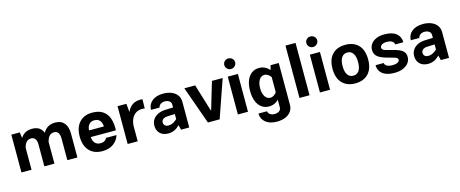

<svg xmlns="http://www.w3.org/2000/svg" viewBox="-49 -1577 6267 2614"><g transform="rotate(-15 3084.5 -269.5)"><path d="M70.6 -532.8V0H212.9V-368.7L189.2 -532.8ZM535.4 -335.5Q535.4 -432.8 491.3 -485.2Q447.3 -537.6 364 -537.6Q278.7 -537.6 228.4 -486.7Q178.1 -435.8 155.9 -328L211.7 -305.1Q223.8 -358.4 249.6 -386.3Q275.4 -414.1 316 -414.1Q354 -414.1 373.7 -386.3Q393.4 -358.5 393.4 -305.2V0H535.4ZM859.3 -335.5Q859.3 -432.8 815.3 -485.2Q771.3 -537.6 688 -537.6Q602.7 -537.6 552.4 -486.7Q502.1 -435.8 479.9 -328L535.7 -305.1Q547.7 -358.4 573.6 -386.3Q599.4 -414.1 639.9 -414.1Q678 -414.1 697.7 -386.3Q717.4 -358.5 717.4 -305.2V0H859.3Z M1106.6 -221.1H1460.8Q1465.9 -318.8 1440.9 -389.7Q1415.9 -460.7 1358.7 -499.1Q1301.6 -537.6 1209.5 -537.6Q1093.8 -537.6 1028.3 -465.2Q962.9 -392.8 962.9 -266.2Q962.9 -139.3 1028.2 -67Q1093.5 5.4 1212 5.4Q1308.2 5.4 1369.9 -40.1Q1431.6 -85.6 1452.1 -156.7H1305.8Q1295.4 -133.9 1272.9 -119.6Q1250.4 -105.3 1217.1 -105.3Q1164.6 -105.3 1137 -136.7Q1109.4 -168.1 1106.6 -221.1ZM1107.6 -314.6Q1109.3 -365.8 1136.9 -397.8Q1164.5 -429.8 1211.2 -429.8Q1247.2 -429.8 1269.9 -415.2Q1292.7 -400.6 1304.2 -374.6Q1315.6 -348.6 1316.8 -314.6Z M1567.7 -532.8V0H1709.3V-347.9L1692.5 -532.8ZM1917.4 -406.1 1919.8 -536.9Q1913.2 -537.7 1906 -538.1Q1898.8 -538.6 1891.6 -538.6Q1827.6 -538.6 1785.2 -512.7Q1742.9 -486.8 1717.8 -442.6Q1692.7 -398.5 1680.7 -342.9Q1668.6 -287.4 1665.3 -227.5L1709.5 -220.8Q1713.7 -278.2 1734.6 -320.8Q1755.5 -363.4 1792.3 -386.8Q1829 -410.3 1880.7 -410.3Q1902 -410.3 1917.4 -406.1Z M2435.7 -361.9Q2435.7 -417.6 2406.7 -456.8Q2377.7 -495.9 2327.3 -516.7Q2276.8 -537.6 2211.8 -537.6Q2112.1 -537.6 2054.4 -490.9Q1996.6 -444.3 1994.4 -366.5H2115.6Q2120.3 -394.4 2144.4 -412.1Q2168.6 -429.8 2204.2 -429.8Q2228.1 -429.8 2248.5 -422.2Q2268.8 -414.7 2281.1 -399.5Q2293.4 -384.4 2293.4 -361.9V-104.9L2320.3 0H2435.7ZM2354.7 -130 2311.5 -172.7Q2285 -147 2261.6 -130.6Q2238.3 -114.2 2216.3 -106.7Q2194.3 -99.2 2170.6 -99.2Q2139.6 -99.2 2121.9 -115.7Q2104.1 -132.3 2104.1 -159.7Q2104.1 -186.6 2125.7 -204.2Q2147.2 -221.8 2185.8 -223.5L2351.2 -230.3V-322.4L2182 -316.2Q2121.3 -314.1 2076.6 -291.8Q2031.9 -269.5 2007.5 -232Q1983 -194.5 1983 -146Q1983 -77.2 2025.8 -35.9Q2068.6 5.4 2141.6 5.4Q2202 5.4 2251.4 -25.7Q2300.7 -56.9 2354.7 -130Z M2783.9 -148.6H2779.1L2661.8 -532.8H2509.4L2698.7 0H2864.3L3049.6 -532.8H2898.2Z M3116.2 -697Q3116.2 -665.9 3138.5 -643.7Q3160.7 -621.5 3192.5 -621.5Q3223.7 -621.5 3246.4 -643.7Q3269.1 -665.9 3269.1 -697Q3269.1 -728.1 3246.4 -749.3Q3223.7 -770.5 3192.5 -770.5Q3160.7 -770.5 3138.5 -749.3Q3116.2 -728.1 3116.2 -697ZM3121.1 -532.8V0H3263.8V-532.8Z M3613.4 232.4Q3679.9 232.4 3731 211.3Q3782 190.1 3811 150.4Q3839.9 110.8 3839.9 54.4V-532.8H3724.5L3697.6 -427.9V54.4Q3697.6 88.7 3670.7 106.3Q3643.7 124 3606.4 124Q3568.9 124 3544.5 106.3Q3520.1 88.6 3515.1 60.6H3394Q3396.3 138.5 3453.9 185.4Q3511.6 232.4 3613.4 232.4ZM3364.1 -265.8Q3364.1 -182.3 3387.9 -121.5Q3411.7 -60.7 3456.3 -27.9Q3500.9 4.9 3562.5 4.9Q3617.5 4.9 3661.6 -23.7Q3705.7 -52.2 3740.2 -108.1L3703 -167Q3684.7 -138.4 3660.2 -121.8Q3635.7 -105.3 3608.2 -105.3Q3561.7 -105.3 3533.8 -149.6Q3505.8 -193.9 3505.8 -265.9Q3505.8 -338.4 3533.6 -382.8Q3561.4 -427.2 3607.9 -427.2Q3635 -427.2 3659.7 -410.7Q3684.3 -394.2 3703 -364.8L3740.2 -424.8Q3705.7 -480.3 3661.7 -508.8Q3617.7 -537.4 3562.7 -537.4Q3501.1 -537.4 3456.4 -504.4Q3411.7 -471.3 3387.9 -410.5Q3364.1 -349.7 3364.1 -265.8Z M4131.3 0V-737.8H3989.4V0Z M4272.9 -697Q4272.9 -665.9 4295.2 -643.7Q4317.5 -621.5 4349.2 -621.5Q4380.4 -621.5 4403.1 -643.7Q4425.8 -665.9 4425.8 -697Q4425.8 -728.1 4403.1 -749.3Q4380.4 -770.5 4349.2 -770.5Q4317.5 -770.5 4295.2 -749.3Q4272.9 -728.1 4272.9 -697ZM4277.9 -532.8V0H4420.5V-532.8Z M4777.5 -429.8Q4828.1 -429.8 4857.4 -388.7Q4886.7 -347.6 4886.7 -266.2Q4886.7 -184.2 4857.7 -143.4Q4828.8 -102.6 4777.5 -102.6Q4726.3 -102.6 4697.3 -143.4Q4668.3 -184.2 4668.3 -266.2Q4668.3 -347.6 4697.6 -388.7Q4726.9 -429.8 4777.5 -429.8ZM4777.5 -537.6Q4659.8 -537.6 4593.1 -467.8Q4526.4 -398 4526.4 -266.2Q4526.4 -134.8 4593.4 -64.7Q4660.4 5.4 4777.5 5.4Q4894.6 5.4 4961.4 -64.7Q5028.3 -134.8 5028.3 -266.2Q5028.3 -398 4961.8 -467.8Q4895.3 -537.6 4777.5 -537.6Z M5327.6 -537.6Q5262.3 -537.6 5213.7 -516.8Q5165.2 -496 5138.4 -459.1Q5111.7 -422.1 5111.7 -373.9Q5111.7 -312.9 5157.9 -276.6Q5204.1 -240.3 5316.2 -213Q5363.1 -201.8 5387.4 -193Q5411.6 -184.3 5420.2 -175.5Q5428.7 -166.7 5428.7 -153.9Q5428.7 -132.6 5403 -117.8Q5377.2 -103.1 5332.9 -103.1Q5278.6 -103.1 5250.6 -119.6Q5222.7 -136.2 5220 -162.7H5105.1Q5105.1 -111.6 5130.4 -73.9Q5155.8 -36.2 5205.8 -15.5Q5255.9 5.2 5330.1 5.2Q5398.7 5.2 5449.8 -16Q5500.9 -37.2 5529 -74.5Q5557.1 -111.9 5557.1 -160Q5557.1 -198.8 5537.9 -225.9Q5518.8 -252.9 5475 -272.9Q5431.2 -292.8 5357.9 -309Q5309.2 -320.2 5283.6 -329.2Q5258 -338.2 5248.7 -348.8Q5239.4 -359.3 5239.4 -374.5Q5239.4 -397.5 5265 -413.7Q5290.5 -429.8 5332.5 -429.8Q5382.1 -429.8 5408.4 -412.2Q5434.7 -394.6 5437.1 -366.5H5551.8Q5551.8 -444.8 5495.1 -491.2Q5438.4 -537.6 5327.6 -537.6Z M6097.3 -361.9Q6097.3 -417.6 6068.3 -456.8Q6039.4 -495.9 5988.9 -516.7Q5938.4 -537.6 5873.4 -537.6Q5773.7 -537.6 5716 -490.9Q5658.3 -444.3 5656 -366.5H5777.3Q5781.9 -394.4 5806 -412.1Q5830.2 -429.8 5865.9 -429.8Q5889.8 -429.8 5910.1 -422.2Q5930.4 -414.7 5942.7 -399.5Q5955 -384.4 5955 -361.9V-104.9L5981.9 0H6097.3ZM6016.3 -130 5973.1 -172.7Q5946.6 -147 5923.3 -130.6Q5899.9 -114.2 5877.9 -106.7Q5855.9 -99.2 5832.3 -99.2Q5801.2 -99.2 5783.5 -115.7Q5765.8 -132.3 5765.8 -159.7Q5765.8 -186.6 5787.3 -204.2Q5808.8 -221.8 5847.4 -223.5L6012.8 -230.3V-322.4L5843.6 -316.2Q5783 -314.1 5738.2 -291.8Q5693.5 -269.5 5669.1 -232Q5644.7 -194.5 5644.7 -146Q5644.7 -77.2 5687.4 -35.9Q5730.2 5.4 5803.3 5.4Q5863.6 5.4 5913 -25.7Q5962.3 -56.9 6016.3 -130Z"/></g></svg>

Font: Estedad VF
Style: Regular
Weight: 100
Designer: Amin Abedi
Version: Version 7.3